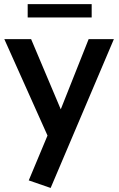

<svg xmlns="http://www.w3.org/2000/svg" viewBox="-20 -723 593 955"><path d="M231.9 211.9 123 174.3 216.3 -48.8 1.5 -528.3H134.8L282.2 -179.2L420.9 -528.3H546.4ZM117.7 -636.2V-702.6H436V-636.2Z"/></svg>

Font: Comme SemiBold
Style: Regular
Weight: 600
Version: Version 1.000;gftools[0.9.27]